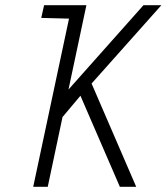

<svg xmlns="http://www.w3.org/2000/svg" viewBox="-20 -720 642 740"><path d="M150 -700 139 -651 254 -648H275L286 -700ZM244 -375 313 -700H257L108 0H164L221 -269L290 -351L442 0H505L333 -398L602 -700H533Z"/></svg>

Font: Advent Pro
Style: Italic
Weight: 400
Italic angle: -12°
Designer: VivaRado, Andreas Kalpakidis
Foundry: VivaRado, Andreas Kalpakidis
Version: Version 3.000